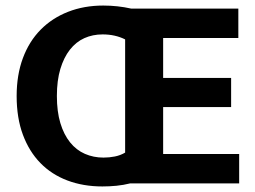

<svg xmlns="http://www.w3.org/2000/svg" viewBox="-20 -661 918 692"><path d="M349 11Q280 11 223 -10.5Q166 -32 125.5 -73.5Q85 -115 62.5 -175.5Q40 -236 40 -315Q40 -391 62.5 -451.5Q85 -512 126.5 -554Q168 -596 225.5 -618.5Q283 -641 352 -641Q404 -641 453 -630H839V-524H568V-380H813V-275H568V-106H842V0H449Q425 6 400 8.5Q375 11 349 11ZM350 -537Q314 -537 284 -523.5Q254 -510 232 -482Q210 -454 197.5 -412.5Q185 -371 185 -315Q185 -259 197.5 -217.5Q210 -176 232.5 -148Q255 -120 286 -106.5Q317 -93 353 -93Q374 -93 394 -97Q414 -101 431 -111V-519Q395 -537 350 -537Z"/></svg>

Font: Mukta Vaani
Style: Bold
Weight: 700
Designer: Noopur Datye, Girish Dalvi, Yashodeep Gholap, Pallavi Karambelkar
Foundry: Ek Type
Version: Version 2.538;PS 1.000;hotconv 16.6.51;makeotf.lib2.5.65220;